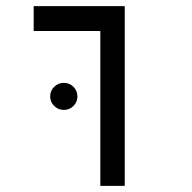

<svg xmlns="http://www.w3.org/2000/svg" viewBox="-20 -606 626 626"><path d="M307.1 0V-504.9H89.8V-585.9H386.7V0ZM188 -247.6Q169.9 -247.6 156.7 -260.5Q143.6 -273.4 143.6 -291.5Q143.6 -310.1 156.7 -323Q169.9 -335.9 188 -335.9Q206.5 -335.9 219.5 -323Q232.4 -310.1 232.4 -291.5Q232.4 -273.4 219.5 -260.5Q206.5 -247.6 188 -247.6Z"/></svg>

Font: Cascadia Mono SemiLight
Style: Regular
Weight: 350
Monospace: yes
Designer: Aaron Bell
Foundry: Saja Typeworks
Version: Version 2404.023; ttfautohint (v1.8.4)